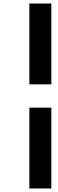

<svg xmlns="http://www.w3.org/2000/svg" viewBox="-20 -845 330 1090"><path d="M146.6 -366V-825H271.4V-366ZM146.6 225V-234H271.4V225Z"/></svg>

Font: Overpass
Style: Italic
Weight: 400
Italic angle: -10°
Designer: Delve Withrington, Dave Bailey, Thomas Jockin
Foundry: Delve Fonts LLC
Version: Version 4.000